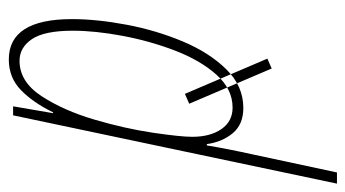

<svg xmlns="http://www.w3.org/2000/svg" viewBox="-240 -378 804 447"><g transform="rotate(-90 162.5 -154.0)"><path d="M227 76 145 -116 168 -126 250 66ZM136 -15Q104 -15 86 -41Q68 -67 68 -109Q68 -136 77.5 -200.5Q87 -265 108 -336.5Q129 -408 162.5 -459.5Q196 -511 245 -511Q276 -511 295.5 -482Q315 -453 315 -387Q315 -335 303 -271Q291 -207 268.5 -148.5Q246 -90 212.5 -52.5Q179 -15 136 -15ZM-41 228H-15L27 32Q33 5 38.5 -23Q44 -51 48 -75H51Q56 -39 76.5 -14.5Q97 10 135 10Q186 10 225 -29.5Q264 -69 290 -131Q316 -193 329 -262Q342 -331 342 -389Q342 -536 248 -536Q206 -536 177 -508Q148 -480 125 -433H123L139 -526H118Z"/></g></svg>

Font: Noto Sans Display Condensed Thin
Style: Italic
Weight: 250
Width: 3
Italic angle: -12°
Designer: Monotype Design Team
Foundry: Monotype Imaging Inc.
Version: Version 1.900